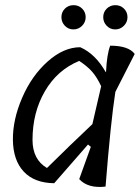

<svg xmlns="http://www.w3.org/2000/svg" viewBox="-20 -723 542 744"><path d="M321 -163 190 -13Q113 -14 72 -58Q31 -102 30 -180.5Q29 -259 66 -344.5Q103 -430 165 -485Q227 -540 291 -540Q350 -514 390 -443L391 -446Q394 -512 407 -546Q478 -546 502 -514L427 -367Q409 -251 389 0Q321 8 287 -29L332 -154ZM106 -181Q106 -105 162 -72Q253 -162 338 -242L372 -389Q356 -423 338 -444Q320 -465 287 -487Q202 -452 154 -369.5Q106 -287 106 -181ZM312 -656.5Q312 -637 298 -623Q284 -609 264.5 -609Q245 -609 231.5 -623Q218 -637 218 -656.5Q218 -676 231.5 -689.5Q245 -703 265 -703Q285 -703 298.5 -689.5Q312 -676 312 -656.5ZM474 -656.5Q474 -637 460 -623Q446 -609 426.5 -609Q407 -609 393.5 -623Q380 -637 380 -656.5Q380 -676 393.5 -689.5Q407 -703 427 -703Q447 -703 460.5 -689.5Q474 -676 474 -656.5Z"/></svg>

Font: Tillana
Style: Regular
Weight: 400
Designer: Lipi Raval (Devanagari, Latin), Jonny Pinhorn (Latin)
Foundry: Indian Type Foundry
Version: Version 2.002;PS 1.0;hotconv 1.0.79;makeotf.lib2.5.61930; tt